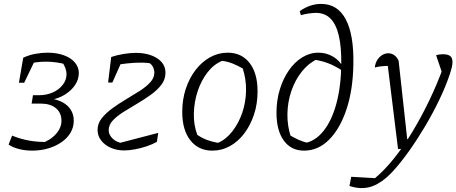

<svg xmlns="http://www.w3.org/2000/svg" viewBox="-20 -764 2339 984"><path d="M144 8Q110 8 78 0Q46 -8 24 -23L42 -69Q86 -51 132 -43Q178 -35 227 -37L187 -27Q238 -45 266.5 -77Q295 -109 295 -145Q295 -186 266.5 -209.5Q238 -233 190 -233H142L149 -276H180Q218 -276 250 -290Q282 -304 301.5 -329Q321 -354 321 -384Q321 -399 315 -415Q309 -431 299 -446L323 -433Q268 -448 215 -448Q162 -448 109 -433L99 -468Q128 -482 160.5 -488Q193 -494 224 -494Q270 -494 306.5 -481Q343 -468 363.5 -444Q384 -420 384 -390Q384 -357 364.5 -328Q345 -299 311.5 -278.5Q278 -258 235 -251L238 -259Q295 -251 326.5 -221Q358 -191 358 -145Q358 -112 341.5 -84Q325 -56 295.5 -35.5Q266 -15 227.5 -3.5Q189 8 144 8ZM77 -340 99 -468 166 -469 104 -340Z M616 7Q579 7 548 -6.5Q517 -20 498.5 -44Q480 -68 480 -98Q480 -131 501.5 -158Q523 -185 556 -209Q589 -233 626 -255Q663 -277 696 -298Q729 -319 750 -342Q771 -365 771 -392Q771 -406 763.5 -421.5Q756 -437 739 -444L769 -437Q753 -440 736 -441.5Q719 -443 701 -443Q667 -443 631.5 -439Q596 -435 561 -429L550 -472Q580 -482 613.5 -487.5Q647 -493 676 -493Q742 -493 785 -465.5Q828 -438 828 -391Q828 -357 807 -329.5Q786 -302 752.5 -278Q719 -254 682.5 -232.5Q646 -211 612.5 -190Q579 -169 558 -146.5Q537 -124 537 -97Q537 -73 557.5 -53.5Q578 -34 609 -30L580 -28L791 -83L784 -37Q761 -24 731 -14Q701 -4 670.5 1.5Q640 7 616 7ZM534 -341 550 -472H614L556 -341Z M1068 8Q997 8 955.5 -45Q914 -98 914 -190Q914 -254 932 -308.5Q950 -363 982 -405Q1014 -447 1056.5 -470.5Q1099 -494 1147 -494Q1218 -494 1259 -441.5Q1300 -389 1300 -296Q1300 -232 1282 -177.5Q1264 -123 1232.5 -81Q1201 -39 1159 -15.5Q1117 8 1068 8ZM1097 -32Q1138 -49 1170.5 -90.5Q1203 -132 1221.5 -186Q1240 -240 1241 -299.5Q1242 -359 1224 -413Q1198 -428 1172 -438.5Q1146 -449 1118 -452Q1075 -434 1043 -392.5Q1011 -351 993 -296.5Q975 -242 973.5 -183.5Q972 -125 991 -73Q1014 -57 1040.5 -47Q1067 -37 1097 -32Z M1538 8Q1472 8 1434.5 -43.5Q1397 -95 1397 -186Q1397 -250 1414 -305.5Q1431 -361 1460.5 -403.5Q1490 -446 1529 -470Q1568 -494 1612 -494Q1653 -494 1687.5 -473.5Q1722 -453 1739 -418L1737 -400Q1695 -428 1657.5 -441.5Q1620 -455 1578 -460L1608 -462Q1562 -441 1527.5 -398Q1493 -355 1473.5 -298.5Q1454 -242 1453 -179.5Q1452 -117 1472 -59L1457 -76Q1483 -60 1508 -48.5Q1533 -37 1558 -32L1539 -30Q1596 -40 1638.5 -93.5Q1681 -147 1704.5 -235Q1728 -323 1729 -437Q1730 -525 1716 -583Q1702 -641 1673 -669.5Q1644 -698 1599 -698Q1585 -698 1563 -695Q1541 -692 1522 -686L1516 -707Q1569 -744 1626 -744Q1710 -744 1752 -665Q1794 -586 1791 -434Q1789 -304 1756 -204.5Q1723 -105 1667 -48.5Q1611 8 1538 8Z M1771 189 1780 142 1902 149Q1949 110 1997.5 50Q2046 -10 2092 -86Q2138 -162 2179 -247Q2220 -332 2252 -420L2253 -369L2215 -481Q2230 -486 2250 -486Q2275 -486 2287 -477Q2299 -468 2299 -445Q2299 -424 2284 -380Q2263 -318 2230.5 -250.5Q2198 -183 2158.5 -116.5Q2119 -50 2077.5 8.5Q2036 67 1997 110Q1958 153 1925 172Q1882 200 1834 200Q1804 200 1771 189ZM2020 0 1963 -463 1987 -427Q1948 -426 1931.5 -424Q1915 -422 1901 -418Q1903 -440 1913.5 -456.5Q1924 -473 1939 -482Q1954 -491 1970 -491Q1987 -491 2001 -481Q2015 -471 2023 -452L2067 -51H2095L2062 -3Z"/></svg>

Font: Piazzolla 8pt ExtraLight
Style: Italic
Weight: 250
Italic angle: -11.3°
Designer: Juan Pablo del Peral
Foundry: Huerta Tipografica
Version: Version 2.001